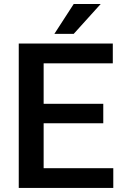

<svg xmlns="http://www.w3.org/2000/svg" viewBox="-20 -925 605 945"><path d="M537.6 -97.2V0H72.3V-710.9H535.2V-613.3H194.8V-414.1H488.3V-318.4H194.8V-97.2ZM247.6 -758.3 342.8 -905.3H475.6L342.8 -758.3Z"/></svg>

Font: Vazirmatn RD UI FD Medium
Style: Regular
Weight: 500
Designer: Saber Rastikerdar
Foundry: Saber Rastikerdar
Version: Version 33.003